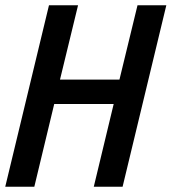

<svg xmlns="http://www.w3.org/2000/svg" viewBox="-27 -713 655 733"><path d="M-7 0 160 -693H271L202 -409H429L498 -693H608L441 0H331L407 -316H180L104 0Z"/></svg>

Font: Ubuntu Sans Mono Medium
Style: Italic
Weight: 500
Italic angle: -13.5°
Monospace: yes
Designer: Dalton Maag Ltd
Foundry: Dalton Maag Ltd
Version: Version 1.006